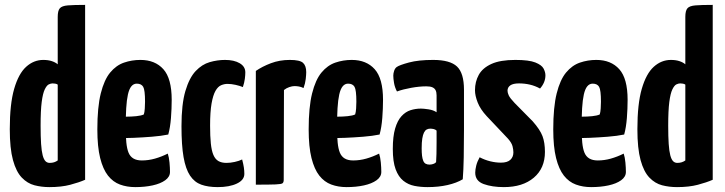

<svg xmlns="http://www.w3.org/2000/svg" viewBox="-20 -755 2964 785"><path d="M182 10Q150 10 121 2.5Q92 -5 69 -29Q46 -53 33 -100.5Q20 -148 20 -227Q20 -330 38 -392Q56 -454 87 -482Q118 -510 157 -510Q177 -510 192 -505Q207 -500 216 -492V-686Q216 -711 224.5 -721Q233 -731 257.5 -733Q282 -735 328 -735V-20Q303 -9 267 0.5Q231 10 182 10ZM183 -89Q193 -89 201 -91.5Q209 -94 216 -99V-409Q212 -412 206 -413Q200 -414 195 -414Q188 -414 179.5 -410Q171 -406 163 -389.5Q155 -373 150.5 -338Q146 -303 146 -241Q146 -196 148 -166.5Q150 -137 154.5 -120Q159 -103 166 -96Q173 -89 183 -89Z M533 10Q499 10 470.5 -0.5Q442 -11 421.5 -37Q401 -63 389.5 -109Q378 -155 378 -226Q378 -317 392 -373Q406 -429 430.5 -458.5Q455 -488 487 -499Q519 -510 554 -510Q614 -510 648 -472Q682 -434 682 -347Q682 -311 679 -272.5Q676 -234 668 -205Q639 -199 601 -196Q563 -193 527 -191.5Q491 -190 467.5 -190Q444 -190 444 -190L446 -279Q446 -279 460.5 -278.5Q475 -278 496 -278Q517 -278 537 -280Q557 -282 568 -287Q571 -296 572 -311.5Q573 -327 573 -339Q573 -387 565.5 -400Q558 -413 539 -413Q526 -413 517 -402Q508 -391 503 -368.5Q498 -346 496 -312.5Q494 -279 494 -233Q494 -198 496.5 -172.5Q499 -147 505.5 -131Q512 -115 525.5 -107Q539 -99 560 -99Q587 -99 613.5 -106.5Q640 -114 666 -127Q671 -112 673 -90.5Q675 -69 675 -52Q675 -32 655.5 -18Q636 -4 604 3Q572 10 533 10Z M870 10Q831 10 803 0Q775 -10 757 -37Q739 -64 730.5 -112.5Q722 -161 722 -239Q722 -329 738 -383Q754 -437 780 -464.5Q806 -492 837.5 -501Q869 -510 900 -510Q937 -510 960 -496.5Q983 -483 983 -459Q983 -448 981 -432.5Q979 -417 973 -399Q961 -404 943.5 -408Q926 -412 910 -412Q897 -412 884 -406.5Q871 -401 861 -383.5Q851 -366 845 -332Q839 -298 839 -241Q839 -198 842 -168.5Q845 -139 852.5 -121.5Q860 -104 873 -96.5Q886 -89 906 -89Q922 -89 940 -93Q958 -97 970 -103Q975 -84 977 -70.5Q979 -57 979 -44Q979 -19 948.5 -4.5Q918 10 870 10Z M1026 0V-465Q1052 -483 1087.5 -496.5Q1123 -510 1165 -510Q1206 -510 1219 -498Q1232 -486 1232 -460Q1232 -450 1230 -432Q1228 -414 1221 -395Q1211 -400 1201.5 -401.5Q1192 -403 1184 -403Q1175 -403 1163 -399Q1151 -395 1141 -387L1140 -20Q1140 -10 1135.5 -6Q1131 -2 1107 -1Q1083 0 1026 0Z M1397 10Q1363 10 1334.5 -0.5Q1306 -11 1285.5 -37Q1265 -63 1253.5 -109Q1242 -155 1242 -226Q1242 -317 1256 -373Q1270 -429 1294.5 -458.5Q1319 -488 1351 -499Q1383 -510 1418 -510Q1478 -510 1512 -472Q1546 -434 1546 -347Q1546 -311 1543 -272.5Q1540 -234 1532 -205Q1503 -199 1465 -196Q1427 -193 1391 -191.5Q1355 -190 1331.5 -190Q1308 -190 1308 -190L1310 -279Q1310 -279 1324.5 -278.5Q1339 -278 1360 -278Q1381 -278 1401 -280Q1421 -282 1432 -287Q1435 -296 1436 -311.5Q1437 -327 1437 -339Q1437 -387 1429.5 -400Q1422 -413 1403 -413Q1390 -413 1381 -402Q1372 -391 1367 -368.5Q1362 -346 1360 -312.5Q1358 -279 1358 -233Q1358 -198 1360.5 -172.5Q1363 -147 1369.5 -131Q1376 -115 1389.5 -107Q1403 -99 1424 -99Q1451 -99 1477.5 -106.5Q1504 -114 1530 -127Q1535 -112 1537 -90.5Q1539 -69 1539 -52Q1539 -32 1519.5 -18Q1500 -4 1468 3Q1436 10 1397 10Z M1728 10Q1700 10 1674.5 5Q1649 0 1629 -16Q1609 -32 1597.5 -63Q1586 -94 1586 -146Q1586 -197 1595.5 -229.5Q1605 -262 1621.5 -280Q1638 -298 1658.5 -304.5Q1679 -311 1701 -311Q1712 -311 1732 -308Q1752 -305 1765 -296Q1765 -296 1765 -307.5Q1765 -319 1765 -335Q1765 -351 1765 -365Q1765 -378 1761 -386Q1757 -394 1748 -398Q1739 -402 1723 -402Q1695 -402 1661.5 -396Q1628 -390 1603 -381Q1594 -398 1591 -416Q1588 -434 1588 -446Q1588 -455 1591.5 -465.5Q1595 -476 1602 -481Q1613 -489 1652 -499.5Q1691 -510 1751 -510Q1820 -510 1848.5 -483Q1877 -456 1877 -388V-341Q1877 -284 1877 -224Q1877 -164 1876 -111.5Q1875 -59 1872 -22Q1847 -7 1810 1.5Q1773 10 1728 10ZM1736 -82Q1743 -82 1751 -84.5Q1759 -87 1763 -92Q1764 -103 1764.5 -125.5Q1765 -148 1765 -174Q1765 -200 1765 -221Q1760 -226 1752.5 -227.5Q1745 -229 1739 -229Q1731 -229 1724.5 -225.5Q1718 -222 1713.5 -213Q1709 -204 1706.5 -188.5Q1704 -173 1704 -149Q1704 -131 1705.5 -118.5Q1707 -106 1710.5 -97.5Q1714 -89 1720.5 -85.5Q1727 -82 1736 -82Z M2040 10Q1992 10 1957.5 -2.5Q1923 -15 1923 -49Q1923 -61 1927 -77.5Q1931 -94 1941 -112Q1962 -101 1984.5 -95.5Q2007 -90 2028 -90Q2054 -90 2066.5 -101.5Q2079 -113 2079 -132Q2079 -143 2075.5 -157Q2072 -171 2057 -188L1970 -280Q1944 -308 1933 -336Q1922 -364 1922 -386Q1922 -421 1937.5 -449Q1953 -477 1989 -493.5Q2025 -510 2087 -510Q2143 -510 2169 -499.5Q2195 -489 2202.5 -474.5Q2210 -460 2210 -447Q2210 -418 2188 -393Q2168 -404 2146.5 -409Q2125 -414 2102 -414Q2078 -414 2066.5 -406Q2055 -398 2055 -384Q2055 -376 2060 -365Q2065 -354 2084 -334L2158 -259Q2188 -225 2198 -198.5Q2208 -172 2208 -134Q2208 -67 2162.5 -28.5Q2117 10 2040 10Z M2397 10Q2363 10 2334.5 -0.5Q2306 -11 2285.5 -37Q2265 -63 2253.5 -109Q2242 -155 2242 -226Q2242 -317 2256 -373Q2270 -429 2294.5 -458.5Q2319 -488 2351 -499Q2383 -510 2418 -510Q2478 -510 2512 -472Q2546 -434 2546 -347Q2546 -311 2543 -272.5Q2540 -234 2532 -205Q2503 -199 2465 -196Q2427 -193 2391 -191.5Q2355 -190 2331.5 -190Q2308 -190 2308 -190L2310 -279Q2310 -279 2324.5 -278.5Q2339 -278 2360 -278Q2381 -278 2401 -280Q2421 -282 2432 -287Q2435 -296 2436 -311.5Q2437 -327 2437 -339Q2437 -387 2429.5 -400Q2422 -413 2403 -413Q2390 -413 2381 -402Q2372 -391 2367 -368.5Q2362 -346 2360 -312.5Q2358 -279 2358 -233Q2358 -198 2360.5 -172.5Q2363 -147 2369.5 -131Q2376 -115 2389.5 -107Q2403 -99 2424 -99Q2451 -99 2477.5 -106.5Q2504 -114 2530 -127Q2535 -112 2537 -90.5Q2539 -69 2539 -52Q2539 -32 2519.5 -18Q2500 -4 2468 3Q2436 10 2397 10Z M2748 10Q2716 10 2687 2.5Q2658 -5 2635 -29Q2612 -53 2599 -100.5Q2586 -148 2586 -227Q2586 -330 2604 -392Q2622 -454 2653 -482Q2684 -510 2723 -510Q2743 -510 2758 -505Q2773 -500 2782 -492V-686Q2782 -711 2790.5 -721Q2799 -731 2823.5 -733Q2848 -735 2894 -735V-20Q2869 -9 2833 0.5Q2797 10 2748 10ZM2749 -89Q2759 -89 2767 -91.5Q2775 -94 2782 -99V-409Q2778 -412 2772 -413Q2766 -414 2761 -414Q2754 -414 2745.5 -410Q2737 -406 2729 -389.5Q2721 -373 2716.5 -338Q2712 -303 2712 -241Q2712 -196 2714 -166.5Q2716 -137 2720.5 -120Q2725 -103 2732 -96Q2739 -89 2749 -89Z"/></svg>

Font: Yanone Kaffeesatz ExtraLight
Style: Regular
Weight: 200
Designer: Yanone (Cyrillic: Daniel Pouzeot, Huerta Tipografica, and Cyreal)
Foundry: Yanone
Version: Version 2.003